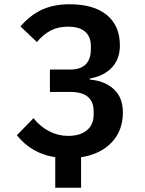

<svg xmlns="http://www.w3.org/2000/svg" viewBox="-20 -730 680 900"><path d="M59 -96 137 -176Q169 -136 211 -114.5Q253 -93 299 -93Q356 -93 387.5 -119.5Q419 -146 419 -193V-207Q419 -299 311 -299H214V-404H309Q358 -404 382 -428.5Q406 -453 406 -500V-513Q406 -558 379 -581.5Q352 -605 299 -605Q252 -605 217 -586.5Q182 -568 153 -533L76 -606Q120 -658 175.5 -684Q231 -710 306 -710Q420 -710 481 -659.5Q542 -609 542 -517Q542 -453 504 -413Q466 -373 401 -362V-357Q471 -351 513.5 -312Q556 -273 556 -202Q556 -118 503.5 -62.5Q451 -7 360 7V150H239V7Q128 -10 59 -96Z"/></svg>

Font: Writer SemiBold
Style: Regular
Weight: 600
Monospace: yes
Designer: Mike Abbink, Paul van der Laan, Pieter van Rosmalen
Foundry: Bold Monday
Version: Version 2.001 2020